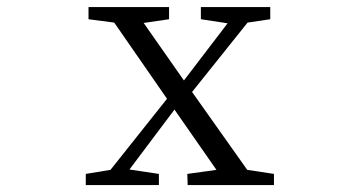

<svg xmlns="http://www.w3.org/2000/svg" viewBox="-20 -534 1040 554"><path d="M227.5 0V-32.2L298.8 -43.9L461.9 -249L309.6 -468.8L235.4 -478.5V-513.7H467.8V-478.5L394.5 -467.8L510.7 -301.8L636.7 -466.8L559.6 -478.5V-513.7H759.8V-478.5L694.3 -468.8L534.2 -268.6L693.4 -43.9L770.5 -32.2V0H521.5L520.5 -32.2L604.5 -43.9L483.4 -217.8L353.5 -44.9L438.5 -32.2V0ZM289.1 -32.2ZM302.7 -478.5ZM343.8 -32.2ZM386.7 -478.5ZM612.3 -32.2ZM645.5 -478.5ZM702.1 -32.2ZM702.1 -478.5Z"/></svg>

Font: GenEi Koburi Mincho v6
Style: Regular
Weight: 400
Designer: o_tamon (Modified)
Foundry: o_tamon / Adobe Systems Incorporated
Version: Version 6.1